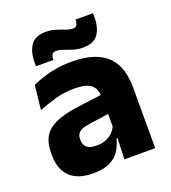

<svg xmlns="http://www.w3.org/2000/svg" viewBox="-128 -775 783 881"><g transform="rotate(-20 263.5 -334.5)"><path d="M332.5 0 337 -123 333.5 -130.5V-284L332.5 -304Q332.5 -345 308.5 -364.5Q284.5 -384 228 -384Q178.5 -384 134 -371.5Q89.5 -359 50 -343L63 -461.5Q86.5 -472.5 115.8 -482.2Q145 -492 180.5 -498Q216 -504 256.5 -504Q321 -504 364.5 -489Q408 -474 434 -446.5Q460 -419 471.5 -380.8Q483 -342.5 483 -296.5V0ZM176 11.5Q102.5 11.5 64.5 -25.5Q26.5 -62.5 26.5 -131V-144.5Q26.5 -217 71.2 -251.8Q116 -286.5 213.5 -299L345.5 -316.5L354.5 -224.5L237.5 -207.5Q202 -203 187.5 -191Q173 -179 173 -155.5V-152Q173 -129.5 187.5 -116.2Q202 -103 234 -103Q262 -103 282.2 -111.5Q302.5 -120 315.5 -133.8Q328.5 -147.5 335 -164.5L356.5 -102.5H331.5Q323.5 -70.5 306.8 -44.5Q290 -18.5 258.5 -3.5Q227 11.5 176 11.5ZM329.5 -546.5Q311.5 -546.5 294.8 -550.5Q278 -554.5 262.8 -560.5Q247.5 -566.5 233.8 -570.8Q220 -575 208.5 -575Q194 -575 188.5 -567Q183 -559 182.5 -542.5V-540H97.5V-559Q97.5 -609.5 119 -641.5Q140.5 -673.5 194.5 -673.5Q214 -673.5 231 -669Q248 -664.5 263 -658.8Q278 -653 291.2 -648.8Q304.5 -644.5 316 -644.5Q330 -644.5 335.2 -652.8Q340.5 -661 341 -677V-679.5H426.5V-659Q426.5 -608.5 404.8 -577.5Q383 -546.5 329.5 -546.5Z"/></g></svg>

Font: Anek Bangla Medium
Style: Bold
Weight: 700
Version: Version 1.003